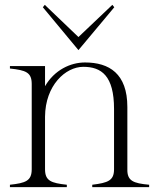

<svg xmlns="http://www.w3.org/2000/svg" viewBox="-20 -773 647 793"><path d="M506 -74V-331C506 -469 431 -515 331 -515C271 -515 205 -484 166 -417V-500H21V-490C87 -483 111 -474 111 -426V-74C111 -26 86 -17 21 -10V0H256V-10C191 -17 166 -26 166 -74V-291C167 -421 251 -497 324 -497C399 -497 451 -460 451 -323V-74C451 -27 426 -18 361 -10V0H596V-10C530 -16 505 -26 506 -74ZM157 -743 304 -566 452 -743 444 -753 304 -620 165 -753Z"/></svg>

Font: Sprat Condensed Light
Style: Regular
Weight: 300
Width: 3
Designer: Ethan Nakache
Foundry: Collletttivo
Version: Version 2.000;Glyphs 3.2 (3217)